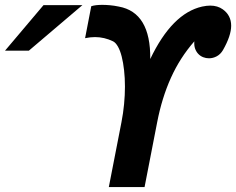

<svg xmlns="http://www.w3.org/2000/svg" viewBox="-281 -754 952 774"><path d="M208.5 -260.7Q215.8 -297.9 219.2 -334.2Q222.7 -370.6 222.7 -404.8Q222.7 -439.9 219.2 -470.7Q215.8 -501.5 209.7 -525.6Q203.6 -549.8 194.6 -565.9Q185.5 -582 174.8 -587.4Q139.6 -604.5 102.1 -604.5Q82.5 -604.5 62 -600.1L86.9 -729Q96.2 -731.9 107.4 -733.2Q118.7 -734.4 131.3 -734.4Q145.5 -734.4 162.4 -732.9Q179.2 -731.4 197.8 -727.5Q326.7 -704.1 324.7 -516.1Q412.6 -700.2 533.7 -727.5Q552.2 -731.4 566.4 -731.4Q596.2 -731.4 617.2 -716.3Q650.9 -691.9 650.9 -650.4Q650.9 -609.9 617.7 -551.8Q607.9 -535.2 592.8 -527.1Q577.6 -519 561.5 -519Q549.3 -519 538.1 -523.4Q526.9 -527.8 518.6 -536.4Q510.3 -544.9 505.6 -557.6Q501 -570.3 502.4 -587.4Q444.3 -521 408 -440.2Q371.6 -359.4 352.5 -260.7L301.8 0H157.7ZM-105.5 -733.4H51.3L-164.6 -549.8H-260.7Z"/></svg>

Font: Hack
Style: Bold Italic
Weight: 700
Italic angle: -11°
Monospace: yes
Designer: Christopher Simpkins
Foundry: Christopher Simpkins
Version: Version 2.017; ttfautohint (v1.4.1) -l 4 -r 80 -G 350 -x 0 -